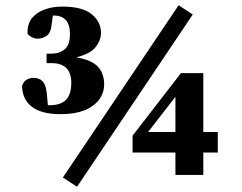

<svg xmlns="http://www.w3.org/2000/svg" viewBox="-20 -665 920 730"><path d="M273 45 219 10 659 -645 713 -610ZM157 -461H173Q207 -461 226.5 -478Q246 -495 246 -536Q246 -572 230 -589Q214 -606 185 -606Q184 -606 183 -606Q182 -606 181 -606L175 -562Q171 -537 155.5 -527.5Q140 -518 123 -518Q111 -518 101 -523.5Q91 -529 85 -536Q83 -573 101 -595.5Q119 -618 150 -629Q181 -640 216 -640Q293 -640 328.5 -611Q364 -582 364 -540Q364 -512 343.5 -486Q323 -460 270 -447Q329 -437 352.5 -411Q376 -385 376 -344Q376 -295 333 -263Q290 -231 210 -231Q136 -231 100 -260Q64 -289 64 -339Q70 -356 82 -362.5Q94 -369 107 -369Q128 -369 141 -357Q154 -345 158 -310L162 -265Q164 -265 166 -265Q168 -265 169 -265Q210 -265 230.5 -285Q251 -305 251 -350Q251 -425 176 -425H157ZM484 -85V-149L668 -387H753V-163H808V-85H753V0H647V-85ZM543 -163H647V-297Z"/></svg>

Font: Source Serif Pro Black
Style: Regular
Weight: 900
Designer: Frank Grießhammer
Foundry: Adobe Systems Incorporated
Version: Version 3.001;hotconv 1.0.111;makeotfexe 2.5.65597